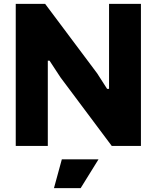

<svg xmlns="http://www.w3.org/2000/svg" viewBox="-20 -760 816 1000"><path d="M302 70H493L400 220H261ZM62 -740H215L486 -378L538 -297H548V-740H714V0H562L295 -357L238 -444H229V0H62Z"/></svg>

Font: Encode Sans Narrow
Style: ExtraBold
Weight: 800
Designer: Pablo Impallari, Andres Torresi
Foundry: Pablo Impallari, Andres Torresi
Version: Version 1.000; ttfautohint (v1.00) -l 8 -r 50 -G 200 -x 14 -